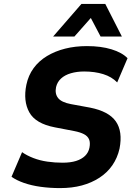

<svg xmlns="http://www.w3.org/2000/svg" viewBox="-20 -952 687 983"><path d="M288 11Q236 11 188.5 4.5Q141 -2 102.5 -15.5Q64 -29 39 -47L93 -173Q117 -156 150.5 -143Q184 -130 222.5 -124.5Q261 -119 300 -119Q341 -119 369.5 -128Q398 -137 415.5 -154Q433 -171 438 -196Q443 -222 436 -238.5Q429 -255 410 -265Q391 -275 360 -281L261 -300Q162 -319 130 -377Q98 -435 115 -518Q125 -566 152 -603Q179 -640 220.5 -665Q262 -690 313.5 -703Q365 -716 425 -716Q497 -716 551 -699.5Q605 -683 633 -654L580 -530Q552 -559 508.5 -572.5Q465 -586 411 -586Q374 -586 343 -577Q312 -568 292.5 -550Q273 -532 267 -506Q260 -472 277.5 -450Q295 -428 343 -419L441 -401Q537 -382 573 -330.5Q609 -279 592 -191Q581 -143 555 -105.5Q529 -68 489 -42Q449 -16 399 -2.5Q349 11 288 11ZM252 -765 397 -932H519L604 -765H495L445 -860L361 -765Z"/></svg>

Font: Nunito Sans 7pt SemiCondensed ExtraBold
Style: Italic
Weight: 800
Width: 4
Italic angle: -9°
Designer: Vernon Adams
Foundry: Vernon Adams
Version: Version 3.101;gftools[0.9.27]